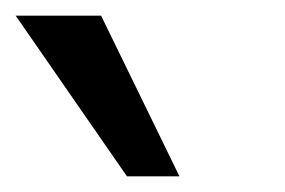

<svg xmlns="http://www.w3.org/2000/svg" viewBox="-44 -783 364 245"><path d="M118 -558 -24 -763H85L185 -558Z"/></svg>

Font: Muli SemiBold
Style: Regular
Weight: 600
Designer: Vernon Adams
Foundry: Vernon Adams
Version: Version 2.000